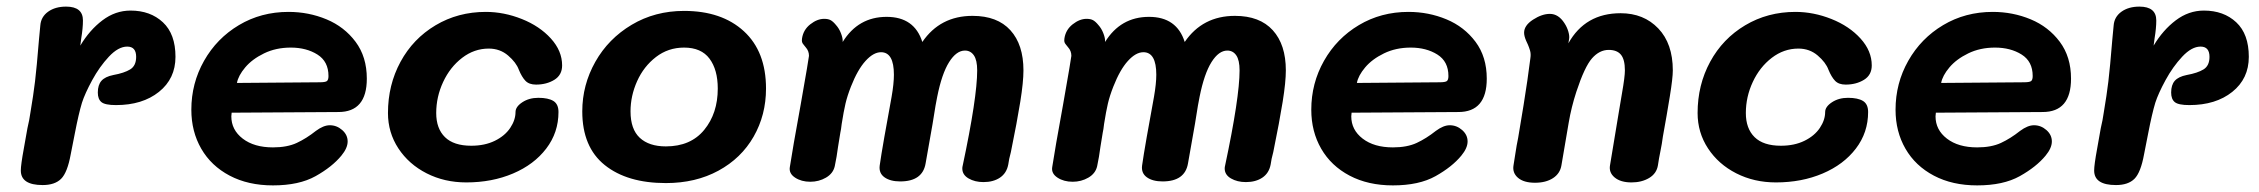

<svg xmlns="http://www.w3.org/2000/svg" viewBox="-20 -551 6835 581"><path d="M511 -379Q511 -313 461 -273Q411 -233 331 -233Q298 -233 287 -242Q276 -251 276 -271Q276 -294 287 -306.5Q298 -319 323 -324Q356 -330 374 -341Q392 -352 392 -379Q392 -410 365 -410Q338 -410 309.5 -379.5Q281 -349 259 -308.5Q237 -268 228 -240Q218 -207 206.5 -147.5Q195 -88 194 -84Q184 -29 165 -10Q146 9 109 9Q43 9 43 -35Q43 -52 52 -101Q61 -150 63 -163Q69 -188 72 -210Q81 -263 86 -304.5Q91 -346 98 -432L102 -474Q104 -500 125.5 -515.5Q147 -531 180 -531Q231 -531 231 -489Q231 -466 226 -436L223 -413Q251 -460 290 -489.5Q329 -519 375 -519Q435 -519 473 -483.5Q511 -448 511 -379Z M559 -219Q559 -299 597.5 -367Q636 -435 703 -475Q770 -515 853 -515Q914 -515 968 -492.5Q1022 -470 1056 -424.5Q1090 -379 1090 -313Q1090 -212 1004 -212L681 -210L680 -199Q680 -158 714.5 -131.5Q749 -105 806 -105Q849 -105 878 -118.5Q907 -132 936 -155Q959 -172 978 -172Q999 -172 1015.5 -157.5Q1032 -143 1032 -123Q1032 -103 1013 -80Q985 -46 935 -18Q885 10 806 10Q731 10 675 -19.5Q619 -49 589 -101Q559 -153 559 -219ZM947 -302Q964 -302 969 -305.5Q974 -309 974 -321Q974 -365 940.5 -386Q907 -407 860 -407Q815 -407 779 -389.5Q743 -372 722 -347Q701 -322 697 -300Z M1154 -209Q1154 -294 1192 -364Q1230 -434 1298 -474.5Q1366 -515 1450 -515Q1505 -515 1559 -493.5Q1613 -472 1647 -434.5Q1681 -397 1681 -353Q1681 -324 1657.5 -309.5Q1634 -295 1602 -295Q1581 -295 1570 -306.5Q1559 -318 1550 -340Q1542 -362 1517.5 -383Q1493 -404 1459 -404Q1415 -404 1378.5 -376Q1342 -348 1321 -303Q1300 -258 1300 -209Q1300 -162 1326.5 -136Q1353 -110 1406 -110Q1447 -110 1477.5 -125Q1508 -140 1524 -164Q1540 -188 1540 -212Q1540 -228 1560.5 -241.5Q1581 -255 1609 -255Q1639 -255 1654.5 -245.5Q1670 -236 1670 -212Q1670 -150 1633 -101.5Q1596 -53 1532.5 -26Q1469 1 1391 1Q1325 1 1271 -26.5Q1217 -54 1185.5 -102Q1154 -150 1154 -209Z M1742 -214Q1742 -294 1781.5 -364Q1821 -434 1891.5 -476Q1962 -518 2050 -518Q2164 -518 2231 -456.5Q2298 -395 2298 -283Q2298 -203 2260.5 -137.5Q2223 -72 2154 -34.5Q2085 3 1995 3Q1878 3 1810 -51.5Q1742 -106 1742 -214ZM2152 -283Q2152 -340 2127 -373.5Q2102 -407 2050 -407Q2002 -407 1965 -378.5Q1928 -350 1908 -305.5Q1888 -261 1888 -214Q1888 -160 1916 -134Q1944 -108 1995 -108Q2070 -108 2111 -158Q2152 -208 2152 -283Z M3077 -338Q3077 -303 3067.5 -243.5Q3058 -184 3039 -91Q3033 -69 3031 -53Q3026 -27 3006 -13.5Q2986 0 2956 0Q2930 0 2911 -11Q2892 -22 2892 -41Q2892 -46 2893 -49Q2937 -256 2937 -338Q2937 -369 2927 -383.5Q2917 -398 2900 -398Q2874 -398 2852 -363Q2830 -328 2816 -258Q2813 -246 2802 -176L2781 -57Q2772 -2 2704 -2Q2674 -2 2656.5 -14.5Q2639 -27 2642 -50Q2646 -79 2656 -136Q2666 -193 2678 -258Q2685 -298 2685 -325Q2685 -393 2646 -393Q2623 -393 2599 -366.5Q2575 -340 2555 -289Q2544 -261 2538.5 -237.5Q2533 -214 2527 -176Q2525 -158 2523 -150L2516 -107Q2512 -76 2506 -48Q2501 -26 2479.5 -13.5Q2458 -1 2432 -1Q2405 -1 2386 -13.5Q2367 -26 2370 -45Q2378 -98 2403 -235Q2428 -377 2428 -382Q2428 -397 2418 -408Q2416 -411 2412 -415.5Q2408 -420 2407 -424Q2406 -428 2407 -435Q2411 -461 2432 -477.5Q2453 -494 2474 -494Q2486 -494 2493.5 -490Q2501 -486 2510 -475Q2519 -465 2524.5 -451Q2530 -437 2530 -428V-424Q2577 -500 2663 -500Q2747 -500 2771 -424Q2825 -503 2923 -503Q2998 -503 3037.5 -459.5Q3077 -416 3077 -338Z M3871 -338Q3871 -303 3861.5 -243.5Q3852 -184 3833 -91Q3827 -69 3825 -53Q3820 -27 3800 -13.5Q3780 0 3750 0Q3724 0 3705 -11Q3686 -22 3686 -41Q3686 -46 3687 -49Q3731 -256 3731 -338Q3731 -369 3721 -383.5Q3711 -398 3694 -398Q3668 -398 3646 -363Q3624 -328 3610 -258Q3607 -246 3596 -176L3575 -57Q3566 -2 3498 -2Q3468 -2 3450.5 -14.5Q3433 -27 3436 -50Q3440 -79 3450 -136Q3460 -193 3472 -258Q3479 -298 3479 -325Q3479 -393 3440 -393Q3417 -393 3393 -366.5Q3369 -340 3349 -289Q3338 -261 3332.5 -237.5Q3327 -214 3321 -176Q3319 -158 3317 -150L3310 -107Q3306 -76 3300 -48Q3295 -26 3273.5 -13.5Q3252 -1 3226 -1Q3199 -1 3180 -13.5Q3161 -26 3164 -45Q3172 -98 3197 -235Q3222 -377 3222 -382Q3222 -397 3212 -408Q3210 -411 3206 -415.5Q3202 -420 3201 -424Q3200 -428 3201 -435Q3205 -461 3226 -477.5Q3247 -494 3268 -494Q3280 -494 3287.5 -490Q3295 -486 3304 -475Q3313 -465 3318.5 -451Q3324 -437 3324 -428V-424Q3371 -500 3457 -500Q3541 -500 3565 -424Q3619 -503 3717 -503Q3792 -503 3831.5 -459.5Q3871 -416 3871 -338Z M3948 -219Q3948 -299 3986.5 -367Q4025 -435 4092 -475Q4159 -515 4242 -515Q4303 -515 4357 -492.5Q4411 -470 4445 -424.5Q4479 -379 4479 -313Q4479 -212 4393 -212L4070 -210L4069 -199Q4069 -158 4103.5 -131.5Q4138 -105 4195 -105Q4238 -105 4267 -118.5Q4296 -132 4325 -155Q4348 -172 4367 -172Q4388 -172 4404.5 -157.5Q4421 -143 4421 -123Q4421 -103 4402 -80Q4374 -46 4324 -18Q4274 10 4195 10Q4120 10 4064 -19.5Q4008 -49 3978 -101Q3948 -153 3948 -219ZM4336 -302Q4353 -302 4358 -305.5Q4363 -309 4363 -321Q4363 -365 4329.5 -386Q4296 -407 4249 -407Q4204 -407 4168 -389.5Q4132 -372 4111 -347Q4090 -322 4086 -300Z M5042 -338Q5042 -315 5033 -259.5Q5024 -204 5012 -138Q5009 -115 5004.5 -93.5Q5000 -72 4997 -51Q4993 -26 4970.5 -12.5Q4948 1 4917 1Q4884 1 4866 -14Q4848 -29 4852 -51L4878 -208Q4880 -222 4888.5 -270.5Q4897 -319 4897 -338Q4897 -371 4885 -385.5Q4873 -400 4848 -400Q4820 -400 4797.5 -374.5Q4775 -349 4750 -273Q4735 -227 4727 -180L4705 -51Q4701 -26 4679.5 -12Q4658 2 4625 2Q4591 2 4573.5 -13Q4556 -28 4560 -51Q4563 -68 4566 -89Q4569 -110 4574 -134Q4578 -156 4590.5 -233.5Q4603 -311 4611 -375Q4613 -388 4610 -398Q4607 -408 4603.5 -416Q4600 -424 4598 -428Q4592 -442 4592 -452Q4592 -474 4619 -491.5Q4646 -509 4670 -509Q4696 -509 4714 -481Q4722 -469 4726 -455Q4730 -441 4728 -432L4726 -420Q4777 -511 4884 -511Q4954 -511 4998 -465Q5042 -419 5042 -338Z M5117 -209Q5117 -294 5155 -364Q5193 -434 5261 -474.5Q5329 -515 5413 -515Q5468 -515 5522 -493.5Q5576 -472 5610 -434.5Q5644 -397 5644 -353Q5644 -324 5620.5 -309.5Q5597 -295 5565 -295Q5544 -295 5533 -306.5Q5522 -318 5513 -340Q5505 -362 5480.5 -383Q5456 -404 5422 -404Q5378 -404 5341.5 -376Q5305 -348 5284 -303Q5263 -258 5263 -209Q5263 -162 5289.5 -136Q5316 -110 5369 -110Q5410 -110 5440.5 -125Q5471 -140 5487 -164Q5503 -188 5503 -212Q5503 -228 5523.5 -241.5Q5544 -255 5572 -255Q5602 -255 5617.5 -245.5Q5633 -236 5633 -212Q5633 -150 5596 -101.5Q5559 -53 5495.5 -26Q5432 1 5354 1Q5288 1 5234 -26.5Q5180 -54 5148.5 -102Q5117 -150 5117 -209Z M5716 -219Q5716 -299 5754.5 -367Q5793 -435 5860 -475Q5927 -515 6010 -515Q6071 -515 6125 -492.5Q6179 -470 6213 -424.5Q6247 -379 6247 -313Q6247 -212 6161 -212L5838 -210L5837 -199Q5837 -158 5871.5 -131.5Q5906 -105 5963 -105Q6006 -105 6035 -118.5Q6064 -132 6093 -155Q6116 -172 6135 -172Q6156 -172 6172.5 -157.5Q6189 -143 6189 -123Q6189 -103 6170 -80Q6142 -46 6092 -18Q6042 10 5963 10Q5888 10 5832 -19.5Q5776 -49 5746 -101Q5716 -153 5716 -219ZM6104 -302Q6121 -302 6126 -305.5Q6131 -309 6131 -321Q6131 -365 6097.5 -386Q6064 -407 6017 -407Q5972 -407 5936 -389.5Q5900 -372 5879 -347Q5858 -322 5854 -300Z M6785 -379Q6785 -313 6735 -273Q6685 -233 6605 -233Q6572 -233 6561 -242Q6550 -251 6550 -271Q6550 -294 6561 -306.5Q6572 -319 6597 -324Q6630 -330 6648 -341Q6666 -352 6666 -379Q6666 -410 6639 -410Q6612 -410 6583.5 -379.5Q6555 -349 6533 -308.5Q6511 -268 6502 -240Q6492 -207 6480.5 -147.5Q6469 -88 6468 -84Q6458 -29 6439 -10Q6420 9 6383 9Q6317 9 6317 -35Q6317 -52 6326 -101Q6335 -150 6337 -163Q6343 -188 6346 -210Q6355 -263 6360 -304.5Q6365 -346 6372 -432L6376 -474Q6378 -500 6399.5 -515.5Q6421 -531 6454 -531Q6505 -531 6505 -489Q6505 -466 6500 -436L6497 -413Q6525 -460 6564 -489.5Q6603 -519 6649 -519Q6709 -519 6747 -483.5Q6785 -448 6785 -379Z"/></svg>

Font: Mali
Style: Bold Italic
Weight: 700
Italic angle: -10°
Version: Version 1.000; ttfautohint (v1.6)